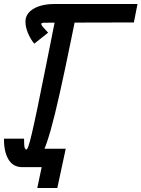

<svg xmlns="http://www.w3.org/2000/svg" viewBox="-37 -820 706 958"><path d="M149 118 171 14H79L145 -78H291L249 118ZM-17 -128H83Q83 -90 86.5 -82Q90 -74 94 -74Q99 -74 105 -91Q111 -108 121.5 -152Q132 -196 149 -277.5Q166 -359 191.5 -487Q217 -615 254 -800H354Q316 -611 287.5 -476Q259 -341 237 -251.5Q215 -162 196.5 -108.5Q178 -55 160 -29Q142 -3 121.5 5.5Q101 14 74 14Q28 14 5 -25Q-18 -64 -17 -128ZM649 -800 631 -708 226 -707Q195 -707 182 -706.5Q169 -706 169 -701Q169 -695 177.5 -685Q186 -675 203 -657L134 -602Q115 -625 102.5 -655Q90 -685 90 -712Q90 -752 130 -776Q170 -800 236 -800Z"/></svg>

Font: Victor Mono Thin
Style: Italic
Weight: 100
Italic angle: -12°
Monospace: yes
Designer: Rune Bjørnerås
Version: Version 1.561;gftools[0.9.30]